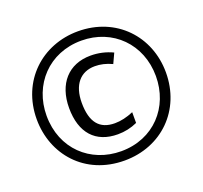

<svg xmlns="http://www.w3.org/2000/svg" viewBox="-126 -962 1082 1025"><g transform="rotate(-20 415.0 -450.0)"><path d="M415 -83C626 -83 782 -237 782 -450C782 -656 632 -817 415 -817C211 -817 48 -668 48 -450C48 -251 189 -83 415 -83ZM415 -136C240 -136 104 -262 104 -450C104 -626 230 -764 415 -764C593 -764 725 -632 725 -450C725 -274 600 -136 415 -136ZM429 -227C468 -227 505 -235 540 -251V-312C503 -296 467 -288 434 -288C348 -288 304 -339 304 -451C304 -553 354 -611 436 -611C467 -611 499 -604 533 -588L559 -644C519 -663 477 -672 434 -672C308 -672 231 -585 231 -448C231 -306 303 -227 429 -227Z"/></g></svg>

Font: Noto Sans Kannada UI ExtraCondensed
Style: Regular
Weight: 400
Width: 2
Designer: Jelle Bosma - Monotype Design Team
Foundry: Monotype Imaging Inc.
Version: Version 2.005